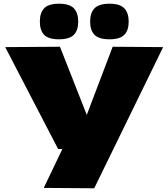

<svg xmlns="http://www.w3.org/2000/svg" viewBox="-20 -800 904 1031"><path d="M215 209 315 0H292L8 -547L302 -549L446 -183L585 -549L856 -547L486 211ZM568 -589Q511 -589 487.5 -613Q464 -637 464 -684Q464 -731 487.5 -755.5Q511 -780 568 -780Q624 -780 647.5 -755.5Q671 -731 671 -684Q671 -637 647.5 -613Q624 -589 568 -589ZM297 -589Q240 -589 217 -613Q194 -637 194 -684Q194 -731 217 -755.5Q240 -780 297 -780Q353 -780 376.5 -755.5Q400 -731 400 -684Q400 -637 376.5 -613Q353 -589 297 -589Z"/></svg>

Font: Georama Extra Expanded ExtraBold
Style: Regular
Weight: 800
Width: 8
Designer: Jean-Baptiste Levee
Foundry: Production Type
Version: Version 1.000